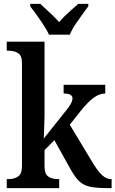

<svg xmlns="http://www.w3.org/2000/svg" viewBox="-20 -976 599 996"><path d="M15 -47H25Q55 -47 74.5 -61Q94 -75 94 -115V-649Q94 -687 74.5 -700Q55 -713 25 -713H15V-760H211V-375Q211 -350 209 -306.5Q207 -263 207 -257L319 -398Q356 -441 356 -466Q356 -491 310 -491V-536H526V-491Q496 -491 466 -469Q436 -447 399 -401L342 -329L462 -130Q488 -87 510 -67Q532 -47 556 -47H559V0H546Q482 0 448.5 -7Q415 -14 392.5 -34.5Q370 -55 345 -100L262 -249L211 -197V-113Q211 -74 230 -60.5Q249 -47 279 -47H287V0H15ZM137 -943V-956H189Q262 -890 287 -861Q310 -889 345 -920Q380 -951 386 -956H438V-943Q398 -889 376 -857Q354 -825 342 -796H234Q213 -844 137 -943Z"/></svg>

Font: Noto Serif NarrowSemiBold
Style: Regular
Weight: 600
Width: 4
Designer: Monotype Design Team
Foundry: Monotype Imaging Inc.
Version: Version 1.001